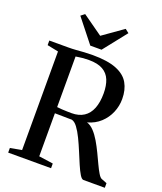

<svg xmlns="http://www.w3.org/2000/svg" viewBox="-172 -1084 1011 1195"><g transform="rotate(20 333.5 -487.0)"><path d="M27 0V-30.5L103 -44.5V-697.5L29 -712.5V-743H153.5Q181.5 -743 207.2 -745Q233 -747 259.2 -748.8Q285.5 -750.5 314 -750.5Q413.5 -750.5 471.8 -727.2Q530 -704 555 -660.2Q580 -616.5 580 -555.5Q580 -509 561.8 -465.8Q543.5 -422.5 509 -390.5Q474.5 -358.5 424 -344.5Q448.5 -337 470.5 -313.8Q492.5 -290.5 511.8 -257.8Q531 -225 547.8 -190Q564.5 -155 579.2 -123.5Q594 -92 606.8 -70.8Q619.5 -49.5 630 -45L667 -30.5V0H525.5Q514 0 500.2 -22.5Q486.5 -45 471.2 -80.8Q456 -116.5 439 -157.5Q422 -198.5 404 -235.8Q386 -273 367 -298.5Q348 -324 328.5 -328Q317.5 -328 301.8 -328.2Q286 -328.5 269.2 -328.8Q252.5 -329 238.5 -329.2Q224.5 -329.5 216.5 -329.5V-44.5L311 -31V0ZM313 -365.5Q362 -365.5 394.5 -386.8Q427 -408 443.2 -449Q459.5 -490 459.5 -549.5Q459.5 -601 444.5 -637.8Q429.5 -674.5 395.2 -694Q361 -713.5 302.5 -713.5Q280.5 -713.5 264.5 -712Q248.5 -710.5 237 -708.5Q225.5 -706.5 216.5 -705.5V-370.5Q230 -368.5 248.8 -367.5Q267.5 -366.5 285 -366Q302.5 -365.5 313 -365.5ZM279.5 -800.5 157.5 -954.5 182.5 -974 316.5 -879 451 -974 476 -954.5 354 -800.5Z"/></g></svg>

Font: Merriweather 96pt Medium
Style: Regular
Weight: 500
Version: Version 2.100